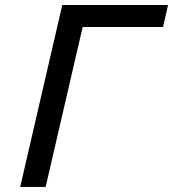

<svg xmlns="http://www.w3.org/2000/svg" viewBox="-20 -742 687 762"><path d="M627 -634.8H308.1L161.1 0H60.1L227.1 -722.2H647Z"/></svg>

Font: Perun
Style: Italic
Weight: 400
Italic angle: -12°
Foundry: Stefan Peev, Context Ltd
Version: Version 001.000